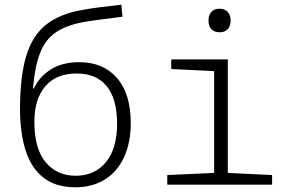

<svg xmlns="http://www.w3.org/2000/svg" viewBox="-20 -784 1240 815"><path d="M300 11Q217 11 165 -29.5Q113 -70 89 -144.5Q65 -219 65 -321Q65 -460 91.5 -547Q118 -634 176.5 -680Q235 -726 331 -742Q356 -747 402 -753Q448 -759 495 -764L500 -713Q452 -707 406 -701Q360 -695 333 -690Q262 -677 217.5 -647Q173 -617 150.5 -560Q128 -503 120 -409H124Q146 -457 194.5 -488.5Q243 -520 317 -520Q418 -520 476.5 -453Q535 -386 535 -262Q535 -178 506.5 -116.5Q478 -55 425 -22Q372 11 300 11ZM301 -38Q382 -38 429.5 -95.5Q477 -153 477 -259Q477 -364 433 -418Q389 -472 305 -472Q219 -472 172.5 -418Q126 -364 126 -267Q126 -152 174 -95Q222 -38 301 -38Z M912 -647Q890 -647 877.5 -660Q865 -673 865 -697Q865 -720 877 -733.5Q889 -747 912 -747Q934 -747 946.5 -733.5Q959 -720 959 -697Q959 -674 947 -660.5Q935 -647 912 -647ZM690 0V-41L889 -50V-482L707 -491V-532H947V-50L1135 -41V0Z"/></svg>

Font: Noto Sans Mono Light
Style: Regular
Weight: 300
Designer: Monotype Design Team
Foundry: Monotype Imaging Inc.
Version: Version 2.014; ttfautohint (v1.8.4.7-5d5b)